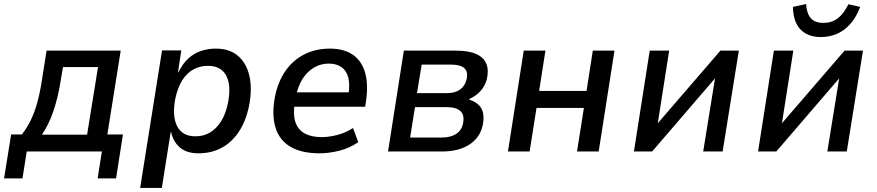

<svg xmlns="http://www.w3.org/2000/svg" viewBox="-38 -748 4328 948"><path d="M-18 133 17 -84H70Q97 -119 115.5 -158Q134 -197 147 -245Q160 -293 169 -353L192 -498H558L492 -84H569L535 133H444L465 0H94L73 133ZM169 -83H392L446 -417H273L259 -334Q247 -262 225 -197.5Q203 -133 169 -83Z M654 180 762 -499H857L841 -391H843Q864 -434 892 -459.5Q920 -485 954.5 -496.5Q989 -508 1027 -508Q1096 -508 1138 -471.5Q1180 -435 1194 -370.5Q1208 -306 1191 -222Q1175 -147 1140 -95.5Q1105 -44 1055 -17.5Q1005 9 942 9Q884 9 850.5 -19.5Q817 -48 807 -96L805 -97L761 180ZM927 -75Q967 -75 998.5 -93.5Q1030 -112 1053 -148Q1076 -184 1087 -237Q1105 -324 1079.5 -373.5Q1054 -423 988 -423Q950 -423 917.5 -405.5Q885 -388 862.5 -352.5Q840 -317 828 -263Q811 -175 836.5 -125Q862 -75 927 -75Z M1540 9Q1450 9 1395 -24Q1340 -57 1321.5 -120.5Q1303 -184 1320 -273Q1336 -348 1373 -400Q1410 -452 1465.5 -480Q1521 -508 1591 -508Q1658 -508 1701.5 -479.5Q1745 -451 1763 -395Q1781 -339 1770 -254L1765 -221H1396L1407 -292H1701L1681 -270Q1691 -328 1682 -363.5Q1673 -399 1648 -416.5Q1623 -434 1585 -434Q1546 -434 1512.5 -414.5Q1479 -395 1455.5 -358Q1432 -321 1422 -266L1418 -244Q1408 -185 1420 -147Q1432 -109 1465 -90Q1498 -71 1550 -71Q1585 -71 1626.5 -81.5Q1668 -92 1705 -116L1731 -46Q1687 -16 1636 -3.5Q1585 9 1540 9Z M1878 0 1956 -498H2213Q2276 -498 2313 -481.5Q2350 -465 2363 -434Q2376 -403 2366 -358Q2361 -338 2349.5 -319Q2338 -300 2320.5 -285Q2303 -270 2279 -259V-256Q2323 -242 2339.5 -211Q2356 -180 2345 -128Q2331 -67 2278.5 -33.5Q2226 0 2144 0ZM1987 -69H2144Q2185 -69 2212.5 -85.5Q2240 -102 2248 -137Q2257 -180 2235.5 -199.5Q2214 -219 2168 -219H2011ZM2021 -288H2167Q2208 -288 2233 -305.5Q2258 -323 2266 -357Q2274 -395 2254 -412Q2234 -429 2190 -429H2044Z M2470 0 2548 -498H2655L2624 -299H2858L2889 -498H2996L2918 0H2811L2845 -215H2611L2577 0Z M3092 0 3170 -498H3266L3208 -128H3200L3519 -498H3610L3530 0H3434L3494 -371H3501L3182 0Z M3705 0 3783 -498H3879L3821 -128H3813L4132 -498H4223L4143 0H4047L4107 -371H4114L3795 0ZM4015 -565Q3972 -565 3941 -582Q3910 -599 3894 -632Q3878 -665 3877 -714L3942 -728Q3945 -682 3965 -658.5Q3985 -635 4028 -635Q4069 -635 4098.5 -657.5Q4128 -680 4151 -727L4209 -714Q4191 -665 4162 -631.5Q4133 -598 4095.5 -581.5Q4058 -565 4015 -565Z"/></svg>

Font: Nunito Sans 7pt SemiCondensed SemiBold
Style: Italic
Weight: 600
Width: 4
Italic angle: -9°
Designer: Vernon Adams
Foundry: Vernon Adams
Version: Version 3.101;gftools[0.9.27]